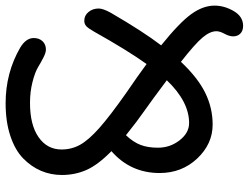

<svg xmlns="http://www.w3.org/2000/svg" viewBox="-120 -621 877 677"><g transform="rotate(-90 318.5 -282.5)"><path d="M217.8 28.8Q149.4 28.8 98.1 -25.6Q46.9 -80.1 46.9 -158.2Q46.9 -260.7 124 -328.1Q76.2 -375 58.1 -415.3Q40 -455.6 40 -502.9Q40 -542 54.7 -576.4Q69.3 -610.8 98.6 -639.4Q127.9 -668 178 -684.6Q228 -701.2 293 -701.2Q399.9 -701.2 488.8 -649.9Q522.9 -629.4 522.9 -602.1Q522.9 -583 511.7 -571Q500.5 -559.1 481.9 -559.1Q471.2 -559.1 454.1 -567.9Q437 -576.7 419.4 -587.2Q401.9 -597.7 367.9 -606.4Q334 -615.2 293.9 -615.2Q216.8 -615.2 173.3 -585Q129.9 -554.7 129.9 -503.9Q129.9 -468.3 146.7 -438.2Q163.6 -408.2 205.3 -371.1Q247.1 -334 328.1 -276.9Q393.1 -232.4 431.2 -204.1Q479.5 -271.5 545.9 -390.1Q557.1 -409.7 564.7 -416.7Q572.3 -423.8 584 -423.8Q602.5 -423.8 614.7 -408.9Q627 -394 627 -373Q627 -357.4 611.8 -330.1Q545.4 -215.8 497.1 -152.8Q577.6 -87.9 607.4 -46.4Q637.2 -4.9 637.2 35.2Q637.2 70.3 617.9 103.3Q598.6 136.2 565.9 136.2Q548.3 136.2 538.6 126.5Q528.8 116.7 528.8 101.1Q528.8 87.4 537.8 70.8Q546.9 54.2 546.9 42Q546.9 19.5 524.4 -7.1Q502 -33.7 439 -83Q382.8 -23.4 329.6 2.7Q276.4 28.8 217.8 28.8ZM136.2 -164.1Q136.2 -121.1 162.4 -87.6Q188.5 -54.2 223.1 -54.2Q298.8 -54.2 374 -132.8Q304.2 -185.1 266.1 -211.9Q229.5 -237.3 180.2 -276.9Q155.8 -251 146 -225.3Q136.2 -199.7 136.2 -164.1Z"/></g></svg>

Font: Shantell Sans Irregular Bouncy
Style: Regular
Weight: 400
Designer: Stephen Nixon, Anya Danilova, Shantell Martin
Foundry: Arrow Type
Version: Version 1.006;[9816181b4]